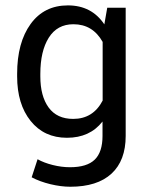

<svg xmlns="http://www.w3.org/2000/svg" viewBox="-20 -483 552 716"><path d="M43.9 -198.2V-207.5Q43.9 -324.2 94.2 -393.6Q144.5 -462.9 233.2 -462.9Q321.8 -462.9 369.1 -392.1L379.9 -454.1H448.7V23.9Q448.7 115.7 395.8 164.6Q342.8 213.4 242.2 213.4Q207.5 213.4 168 203.9Q128.4 194.3 98.1 178.2L120.1 110.8Q143.6 124 176.5 132.3Q209.5 140.6 241.2 140.6Q304.2 140.6 333.3 112.3Q362.3 84 362.3 23.9V-29.8Q314.9 30.8 229.7 30.8Q144.5 30.8 94.2 -32Q43.9 -94.7 43.9 -198.2ZM130.4 -207.5V-198.2Q130.4 -124.5 161.4 -82Q192.4 -39.6 252.9 -39.6Q327.1 -39.6 362.8 -107.9V-326.7Q325.7 -392.6 253.9 -392.6Q193.4 -392.6 161.9 -342.5Q130.4 -292.5 130.4 -207.5Z"/></svg>

Font: Yantramanav
Style: Regular
Weight: 400
Version: Version 1.001;PS 1.0;hotconv 1.0.72;makeotf.lib2.5.5900; ttf